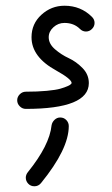

<svg xmlns="http://www.w3.org/2000/svg" viewBox="-20 -350 390 670"><path d="M150 -220Q150 -197 172 -178Q194 -159 220 -147Q246 -135 268 -112.5Q290 -90 290 -60Q290 30 70 30Q58 30 49 21Q40 12 40 0Q40 -12 49 -21Q58 -30 70 -30Q111 -30 143 -33Q175 -36 190.5 -40.5Q206 -45 216 -49.5Q226 -54 228 -57L230 -60Q230 -74 176 -104Q90 -151 90 -220Q90 -267 124.5 -298.5Q159 -330 205 -330Q262 -330 301 -291Q310 -282 310 -270Q310 -258 301 -249Q292 -240 280 -240Q268 -240 259 -249Q238 -270 205 -270Q183 -270 166.5 -255Q150 -240 150 -220ZM190 60Q203 60 211.5 69Q220 78 220 90Q220 170 123 289Q114 300 100 300Q87 300 78.5 291Q70 282 70 270Q70 260 77 251Q153 157 160 87Q162 76 170.5 68Q179 60 190 60Z"/></svg>

Font: Pecita
Style: Book
Weight: 400
Width: 7
Version: Version 4.3